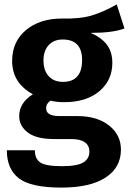

<svg xmlns="http://www.w3.org/2000/svg" viewBox="-20 -630 584 870"><path d="M509 -610 544 -501Q492 -481 391 -481Q441 -459 465 -426.5Q489 -394 489 -345Q489 -266 430 -216.5Q371 -167 271 -167Q236 -167 209 -174Q189 -161 189 -139Q189 -104 250 -104H331Q420 -104 474 -61.5Q528 -19 528 48Q528 129 458.5 174.5Q389 220 258 220Q120 220 65.5 178Q11 136 11 51H138Q138 90 163 106.5Q188 123 261 123Q330 123 357.5 106Q385 89 385 58Q385 0 302 0H224Q145 0 106 -29.5Q67 -59 67 -104Q67 -164 129 -203Q35 -254 35 -354Q35 -441 97.5 -493.5Q160 -546 261 -546Q343 -544 396 -560Q449 -576 509 -610ZM264 -451Q224 -451 200.5 -425.5Q177 -400 177 -356Q177 -311 200.5 -285Q224 -259 265 -259Q352 -259 352 -358Q352 -451 264 -451Z"/></svg>

Font: FiraGO SemiBold
Style: Regular
Weight: 600
Designer: bBox Type
Foundry: bBox Type GmbH
Version: Version 1.001;PS 001.001;hotconv 1.0.88;makeotf.lib2.5.64775